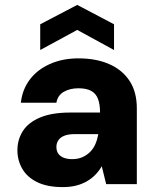

<svg xmlns="http://www.w3.org/2000/svg" viewBox="-20 -751 637 783"><path d="M236 12Q173 12 132 -8Q91 -28 71 -62.5Q51 -97 51 -138Q51 -182 73.5 -217Q96 -252 144 -272Q192 -292 266 -292H388Q388 -326 379.5 -348Q371 -370 351.5 -380.5Q332 -391 300 -391Q265 -391 240 -376.5Q215 -362 210 -332H65Q71 -386 101.5 -426.5Q132 -467 183.5 -490Q235 -513 300 -513Q372 -513 425.5 -489.5Q479 -466 508.5 -421Q538 -376 538 -309V0H413L395 -73Q384 -54 369 -38.5Q354 -23 334 -11.5Q314 0 290 6Q266 12 236 12ZM274 -102Q298 -102 316 -110Q334 -118 347.5 -131.5Q361 -145 369 -163.5Q377 -182 381 -204H284Q259 -204 242.5 -197.5Q226 -191 218 -179Q210 -167 210 -152Q210 -135 218 -124Q226 -113 240.5 -107.5Q255 -102 274 -102ZM144 -547V-652L295 -731L445 -652V-547L295 -629Z"/></svg>

Font: DM Sans 18pt Black
Style: Regular
Weight: 900
Designer: Colophon Foundry, Jonny Pinhorn
Foundry: Colophon Foundry
Version: Version 4.004;gftools[0.9.30]